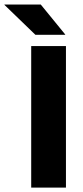

<svg xmlns="http://www.w3.org/2000/svg" viewBox="-83 -847 376 867"><path d="M214.8 0H57.9V-639H214.8ZM101.1 -826.5 211.5 -691.3V-690H76.7L-62.9 -824.9V-826.5Z"/></svg>

Font: Anek Gurmukhi Medium
Style: Regular
Weight: 500
Designer: Sarang Kulkarni (Gurmukhi), Yesha Goshar (Latin)
Foundry: Ek Type
Version: Version 1.003